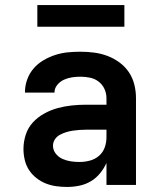

<svg xmlns="http://www.w3.org/2000/svg" viewBox="-20 -733 640 761"><path d="M246 8Q224 8 202.5 5Q181 2 161 -6Q141 -14 123.5 -28Q106 -42 94.5 -60Q83 -78 78 -99.5Q73 -121 73 -143Q73 -171 82 -199Q91 -227 110.5 -248Q130 -269 155.5 -283Q181 -297 208.5 -304.5Q236 -312 264.5 -315Q293 -318 322 -318H402V-344Q402 -363 394 -380.5Q386 -398 371 -409.5Q356 -421 337 -425Q318 -429 299 -429Q282 -429 265.5 -426.5Q249 -424 233.5 -417Q218 -410 207 -396.5Q196 -383 196 -367V-366H79V-369Q79 -394 88 -418.5Q97 -443 113.5 -462Q130 -481 152 -494Q174 -507 198.5 -515Q223 -523 248 -525.5Q273 -528 299 -528Q326 -528 353 -524.5Q380 -521 405.5 -511.5Q431 -502 453.5 -485.5Q476 -469 491 -446.5Q506 -424 512.5 -397.5Q519 -371 519 -344V0H402V-87Q392 -65 376.5 -46Q361 -27 340 -14.5Q319 -2 294.5 3Q270 8 246 8ZM295 -91Q316 -91 336.5 -96.5Q357 -102 372.5 -115.5Q388 -129 395 -148.5Q402 -168 402 -189V-219H322Q308 -219 294.5 -218Q281 -217 268 -215Q255 -213 242 -209Q229 -205 217 -198.5Q205 -192 197.5 -180.5Q190 -169 190 -155Q190 -138 201 -124Q212 -110 228 -103Q244 -96 261 -93.5Q278 -91 295 -91ZM128 -627V-713H473V-627Z"/></svg>

Font: Iosevka Extended
Style: Bold
Weight: 700
Width: 7
Monospace: yes
Designer: Belleve Invis
Foundry: Belleve Invis
Version: Version 32.5.0; ttfautohint (v1.8.4)